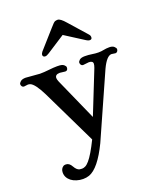

<svg xmlns="http://www.w3.org/2000/svg" viewBox="-186 -897 1038 1254"><g transform="rotate(-20 332.5 -269.5)"><path d="M0 0ZM650.4 -451.7 623 -455.6Q589.8 -455.6 553.7 -378.9L355.5 66.4Q283.2 216.3 213.9 241.2Q193.8 248 171.1 248Q148.4 248 126.7 241.2Q105 234.4 89.8 222.7Q59.1 198.2 59.1 163.6Q59.1 136.2 79.6 123Q85.4 119.6 96.2 119.6Q120.1 119.6 135.7 148.4Q150.9 175.8 169.9 180.7Q176.8 182.1 187.5 182.1Q198.2 182.1 210.7 176Q223.1 169.9 238.3 152.3Q268.6 117.7 314 25.4V24.9L129.4 -356.9Q87.4 -440.9 57.6 -452.1Q49.3 -455.1 41.5 -455.1L14.2 -451.7Q5.9 -451.7 0.7 -458.5Q-4.4 -465.3 -4.4 -473.6Q-4.4 -481.9 7.3 -492.2Q19 -502.4 43.5 -502.4L140.6 -494.6Q169.4 -494.6 203.6 -498.5Q237.8 -502.4 261.7 -502.4Q285.6 -502.4 294.9 -499.3Q304.2 -496.1 309.6 -491.2Q319.8 -482.4 319.8 -474.1Q319.8 -451.7 301.3 -451.7L264.2 -456.1Q231 -456.1 231 -431.2Q231 -421.9 238.3 -404.3L368.7 -111.3Q471.7 -370.6 478 -385.5Q484.4 -400.4 487.3 -409.2Q493.7 -426.8 493.7 -436.5Q493.7 -456.1 465.3 -456.1L424.8 -451.7Q416.5 -451.7 411.4 -458.5Q406.2 -465.3 406.2 -474.1Q406.2 -482.9 417.5 -492.7Q428.7 -502.4 454.3 -502.4Q480 -502.4 503.7 -498.5Q527.3 -494.6 547.4 -494.6Q567.4 -494.6 585.2 -498.5Q603 -502.4 624.8 -502.4Q646.5 -502.4 657.7 -492.2Q668.9 -481.9 668.9 -473.6Q668.9 -465.3 663.6 -458.5Q658.2 -451.7 650.4 -451.7ZM239.3 -600.1Q222.7 -589.4 212.9 -589.4Q203.1 -589.4 199.5 -594.2Q195.8 -599.1 195.8 -603.5Q195.8 -614.3 204.6 -625L313 -747.1Q341.8 -781.2 351.1 -783.9Q360.4 -786.6 368.7 -786.6Q387.7 -786.6 421.4 -747.1L529.3 -625Q536.1 -618.2 537.1 -608.9Q539.1 -589.4 522.9 -589.4Q513.2 -587.9 494.6 -600.1L366.2 -682.1Z"/></g></svg>

Font: Stoke
Style: Regular
Weight: 400
Designer: Nicole Fally
Foundry: Nicole Fally
Version: Version 1.002